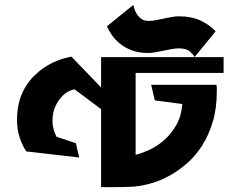

<svg xmlns="http://www.w3.org/2000/svg" viewBox="-20 -792 940 790"><path d="M396 -343 286 -425 285 -424Q279 -424 264 -417Q249 -410 234 -394Q219 -378 207.5 -353.5Q196 -329 196 -295Q196 -260 213 -229L292 -203L306 -144L88 -169Q71 -195 60.5 -227.5Q50 -260 50 -298Q50 -341 59.5 -375Q69 -409 85 -435Q101 -461 121 -480.5Q141 -500 162 -514Q211 -547 274 -559L396 -432V-557H900V-492H538V-155Q560 -160 591.5 -174Q623 -188 652.5 -213Q682 -238 704 -275Q726 -312 730 -364L617 -379L602 -443H871Q872 -436 872 -429.5Q872 -423 872 -416Q872 -346 855.5 -291Q839 -236 812 -193.5Q785 -151 750 -120.5Q715 -90 678 -69.5Q641 -49 604.5 -38.5Q568 -28 538 -25Q533 -24 518.5 -23.5Q504 -23 486 -22.5Q468 -22 448.5 -22Q429 -22 416 -22H396ZM780 -558Q776 -567 761.5 -580Q747 -593 715 -593Q703 -593 686.5 -590Q670 -587 653 -583.5Q636 -580 619 -577Q602 -574 589 -574Q552 -574 523.5 -584.5Q495 -595 474.5 -611.5Q454 -628 440.5 -647.5Q427 -667 420 -684L529 -772Q530 -764 534 -752.5Q538 -741 545.5 -730.5Q553 -720 564 -713Q575 -706 592 -706Q605 -706 621 -709Q637 -712 653.5 -715.5Q670 -719 686 -722Q702 -725 715 -725Q768 -725 806 -707Q844 -689 867 -663L782 -559Z"/></svg>

Font: Shorif Bongobondhu ANSI V1
Style: Regular
Weight: 400
Designer: Shorif Uddin Shishir, Shorif art & Design, e-mail : shorifart@gmail.com, facebook : Shorif2001
Foundry: Lipighor Font Foundry
Version: Designed by Shorif Uddin Shishir | Developed by Niladri Shek